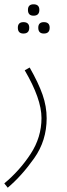

<svg xmlns="http://www.w3.org/2000/svg" viewBox="-32 -643 311 893"><path d="M98 -597Q98 -570 124 -570Q151 -570 151 -597Q151 -623 124 -623Q98 -623 98 -597ZM51 -514Q51 -487 77 -487Q104 -487 104 -514Q104 -540 77 -540Q51 -540 51 -514ZM146 -514Q146 -487 172 -487Q199 -487 199 -514Q199 -540 172 -540Q146 -540 146 -514ZM185 -93Q185 -148 166 -202.5Q147 -257 106 -329L83 -316Q161 -183 161 -94Q161 -4 110 73.5Q59 151 -12 210L4 230Q69 175 127 93Q185 11 185 -93Z"/></svg>

Font: Noto Sans Arabic Condensed Thin
Style: Regular
Weight: 250
Width: 3
Designer: Nadine Chahine
Foundry: Monotype Imaging Inc.
Version: 1.001